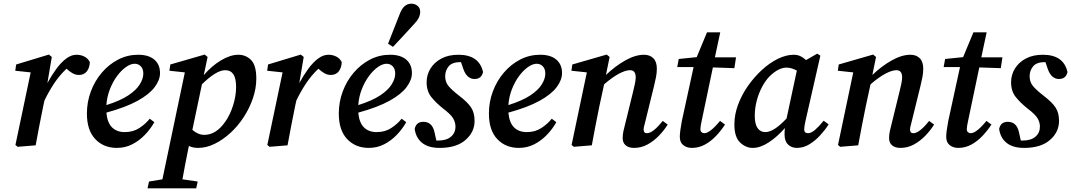

<svg xmlns="http://www.w3.org/2000/svg" viewBox="-20 -791 5830 1045"><path d="M64 -2 147 -397 63 -406 68 -440 246 -494 262 -481 238 -339Q261 -381 286.5 -416Q312 -451 340 -472Q368 -493 396 -493Q420 -493 439.5 -483Q459 -473 469 -453Q468 -423 453 -403Q438 -383 409 -383Q392 -383 375.5 -392Q359 -401 342 -417Q303 -380 274 -336Q245 -292 222 -244L215 -212Q204 -159 194 -106.5Q184 -54 174 0L76 8Z M713 -444Q691 -444 665.5 -426Q640 -408 617 -377Q594 -346 578 -305Q562 -264 559 -219Q635 -243 678.5 -272Q722 -301 741 -332Q760 -363 760 -390Q760 -416 746.5 -430Q733 -444 713 -444ZM616 14Q544 14 498.5 -34Q453 -82 453 -173Q453 -236 474.5 -293.5Q496 -351 534.5 -396Q573 -441 623.5 -467Q674 -493 732 -493Q789 -493 820 -466.5Q851 -440 851 -393Q851 -356 822 -317Q793 -278 729 -242.5Q665 -207 559 -178Q564 -123 590 -97.5Q616 -72 659 -72Q705 -72 739 -94.5Q773 -117 795 -145L820 -126Q800 -90 769.5 -58Q739 -26 700.5 -6Q662 14 616 14Z M783 234 791 197 864 185 986 -397 902 -406 907 -440 1094 -494 1110 -481 1089 -382Q1133 -433 1183.5 -463Q1234 -493 1277 -493Q1318 -493 1346.5 -464.5Q1375 -436 1375 -363Q1375 -310 1356.5 -256Q1338 -202 1306.5 -153.5Q1275 -105 1234 -67.5Q1193 -30 1148 -8Q1103 14 1058 14Q1045 14 1032 11.5Q1019 9 1008 3Q996 60 988 103.5Q980 147 973 185L1056 197L1048 234ZM1206 -409Q1180 -409 1147 -388Q1114 -367 1079 -332L1027 -84Q1059 -57 1092 -57Q1157 -57 1207 -130Q1233 -167 1249 -218.5Q1265 -270 1265 -318Q1265 -365 1250 -387Q1235 -409 1206 -409Z M1435 -2 1518 -397 1434 -406 1439 -440 1617 -494 1633 -481 1609 -339Q1632 -381 1657.5 -416Q1683 -451 1711 -472Q1739 -493 1767 -493Q1791 -493 1810.5 -483Q1830 -473 1840 -453Q1839 -423 1824 -403Q1809 -383 1780 -383Q1763 -383 1746.5 -392Q1730 -401 1713 -417Q1674 -380 1645 -336Q1616 -292 1593 -244L1586 -212Q1575 -159 1565 -106.5Q1555 -54 1545 0L1447 8Z M2084 -444Q2062 -444 2036.5 -426Q2011 -408 1988 -377Q1965 -346 1949 -305Q1933 -264 1930 -219Q2006 -243 2049.5 -272Q2093 -301 2112 -332Q2131 -363 2131 -390Q2131 -416 2117.5 -430Q2104 -444 2084 -444ZM1987 14Q1915 14 1869.5 -34Q1824 -82 1824 -173Q1824 -236 1845.5 -293.5Q1867 -351 1905.5 -396Q1944 -441 1994.5 -467Q2045 -493 2103 -493Q2160 -493 2191 -466.5Q2222 -440 2222 -393Q2222 -356 2193 -317Q2164 -278 2100 -242.5Q2036 -207 1930 -178Q1935 -123 1961 -97.5Q1987 -72 2030 -72Q2076 -72 2110 -94.5Q2144 -117 2166 -145L2191 -126Q2171 -90 2140.5 -58Q2110 -26 2071.5 -6Q2033 14 1987 14ZM2092 -553Q2108 -593 2123.5 -633Q2139 -673 2155 -713Q2167 -745 2183 -758Q2199 -771 2218 -771Q2238 -771 2252.5 -759.5Q2267 -748 2267 -726Q2267 -693 2232 -658Q2204 -627 2176 -597Q2148 -567 2119 -536Z M2563 -133Q2563 -72 2513.5 -29Q2464 14 2373 14Q2312 14 2278 -13Q2244 -40 2237 -89Q2245 -128 2284 -128Q2331 -128 2344 -75L2355 -26Q2357 -26 2359.5 -26Q2362 -26 2365 -26Q2410 -26 2434.5 -47Q2459 -68 2459 -102Q2459 -126 2445.5 -148Q2432 -170 2392 -200Q2352 -232 2327 -263.5Q2302 -295 2302 -343Q2302 -384 2323 -418Q2344 -452 2382.5 -472.5Q2421 -493 2475 -493Q2588 -493 2609 -399Q2601 -361 2562 -361Q2543 -361 2527.5 -374Q2512 -387 2502 -415L2489 -453H2487Q2441 -453 2422 -430Q2403 -407 2403 -376Q2403 -345 2421 -323Q2439 -301 2479 -270Q2525 -235 2544 -206Q2563 -177 2563 -133Z M2901 -444Q2879 -444 2853.5 -426Q2828 -408 2805 -377Q2782 -346 2766 -305Q2750 -264 2747 -219Q2823 -243 2866.5 -272Q2910 -301 2929 -332Q2948 -363 2948 -390Q2948 -416 2934.5 -430Q2921 -444 2901 -444ZM2804 14Q2732 14 2686.5 -34Q2641 -82 2641 -173Q2641 -236 2662.5 -293.5Q2684 -351 2722.5 -396Q2761 -441 2811.5 -467Q2862 -493 2920 -493Q2977 -493 3008 -466.5Q3039 -440 3039 -393Q3039 -356 3010 -317Q2981 -278 2917 -242.5Q2853 -207 2747 -178Q2752 -123 2778 -97.5Q2804 -72 2847 -72Q2893 -72 2927 -94.5Q2961 -117 2983 -145L3008 -126Q2988 -90 2957.5 -58Q2927 -26 2888.5 -6Q2850 14 2804 14Z M3201 0 3103 8 3091 -2 3174 -397 3090 -406 3095 -440 3282 -494 3298 -481 3278 -383Q3328 -431 3383 -462Q3438 -493 3485 -493Q3517 -493 3536 -474Q3555 -455 3555 -417Q3555 -395 3550.5 -371.5Q3546 -348 3540 -324L3494 -137Q3490 -120 3486.5 -107Q3483 -94 3483 -86Q3483 -66 3501 -66Q3534 -66 3587 -133L3614 -113Q3595 -82 3566.5 -52.5Q3538 -23 3504 -4.5Q3470 14 3431 14Q3402 14 3385.5 0Q3369 -14 3369 -39Q3369 -59 3373.5 -79Q3378 -99 3385 -126L3425 -289Q3431 -313 3435.5 -334.5Q3440 -356 3440 -370Q3440 -409 3409 -409Q3385 -409 3349 -390Q3313 -371 3268 -332L3242 -212Q3231 -159 3221 -106.5Q3211 -54 3201 0Z M3691 -132 3755 -426H3666L3674 -470L3772 -480L3828 -615H3900L3871 -479H3986L3977 -420L3860 -424L3800 -138Q3792 -103 3792 -88Q3792 -77 3798.5 -71.5Q3805 -66 3813 -66Q3844 -66 3899 -133L3926 -113Q3906 -82 3878.5 -52.5Q3851 -23 3817.5 -4.5Q3784 14 3746 14Q3718 14 3699 -1Q3680 -16 3680 -46Q3680 -62 3683 -83Q3686 -104 3691 -132Z M4088 -161Q4088 -115 4103.5 -93.5Q4119 -72 4145 -72Q4168 -72 4196 -89.5Q4224 -107 4261 -146L4317 -407Q4304 -414 4289.5 -418.5Q4275 -423 4260 -423Q4218 -423 4170 -377Q4147 -354 4128 -318.5Q4109 -283 4098.5 -242Q4088 -201 4088 -161ZM4317 14Q4288 14 4269 -4.5Q4250 -23 4250 -60Q4250 -69 4250.5 -77.5Q4251 -86 4252 -94Q4210 -46 4164 -16Q4118 14 4077 14Q4039 14 4008 -15.5Q3977 -45 3977 -114Q3977 -167 3997 -221Q4017 -275 4051 -323.5Q4085 -372 4127 -410.5Q4169 -449 4214 -471Q4259 -493 4300 -493Q4320 -493 4336 -485.5Q4352 -478 4367 -464L4428 -499L4445 -488L4365 -137Q4357 -103 4357 -87Q4357 -66 4378 -66Q4395 -66 4416.5 -84.5Q4438 -103 4463 -134L4490 -114Q4471 -84 4444 -54.5Q4417 -25 4385 -5.5Q4353 14 4317 14Z M4651 0 4553 8 4541 -2 4624 -397 4540 -406 4545 -440 4732 -494 4748 -481 4728 -383Q4778 -431 4833 -462Q4888 -493 4935 -493Q4967 -493 4986 -474Q5005 -455 5005 -417Q5005 -395 5000.5 -371.5Q4996 -348 4990 -324L4944 -137Q4940 -120 4936.5 -107Q4933 -94 4933 -86Q4933 -66 4951 -66Q4984 -66 5037 -133L5064 -113Q5045 -82 5016.5 -52.5Q4988 -23 4954 -4.5Q4920 14 4881 14Q4852 14 4835.5 0Q4819 -14 4819 -39Q4819 -59 4823.5 -79Q4828 -99 4835 -126L4875 -289Q4881 -313 4885.5 -334.5Q4890 -356 4890 -370Q4890 -409 4859 -409Q4835 -409 4799 -390Q4763 -371 4718 -332L4692 -212Q4681 -159 4671 -106.5Q4661 -54 4651 0Z M5141 -132 5205 -426H5116L5124 -470L5222 -480L5278 -615H5350L5321 -479H5436L5427 -420L5310 -424L5250 -138Q5242 -103 5242 -88Q5242 -77 5248.5 -71.5Q5255 -66 5263 -66Q5294 -66 5349 -133L5376 -113Q5356 -82 5328.5 -52.5Q5301 -23 5267.5 -4.5Q5234 14 5196 14Q5168 14 5149 -1Q5130 -16 5130 -46Q5130 -62 5133 -83Q5136 -104 5141 -132Z M5744 -133Q5744 -72 5694.5 -29Q5645 14 5554 14Q5493 14 5459 -13Q5425 -40 5418 -89Q5426 -128 5465 -128Q5512 -128 5525 -75L5536 -26Q5538 -26 5540.5 -26Q5543 -26 5546 -26Q5591 -26 5615.5 -47Q5640 -68 5640 -102Q5640 -126 5626.5 -148Q5613 -170 5573 -200Q5533 -232 5508 -263.5Q5483 -295 5483 -343Q5483 -384 5504 -418Q5525 -452 5563.5 -472.5Q5602 -493 5656 -493Q5769 -493 5790 -399Q5782 -361 5743 -361Q5724 -361 5708.5 -374Q5693 -387 5683 -415L5670 -453H5668Q5622 -453 5603 -430Q5584 -407 5584 -376Q5584 -345 5602 -323Q5620 -301 5660 -270Q5706 -235 5725 -206Q5744 -177 5744 -133Z"/></svg>

Font: Source Serif Pro SemiBold
Style: Italic
Weight: 600
Italic angle: -12°
Designer: Frank Grießhammer
Foundry: Adobe Systems Incorporated
Version: Version 3.001;hotconv 1.0.111;makeotfexe 2.5.65597